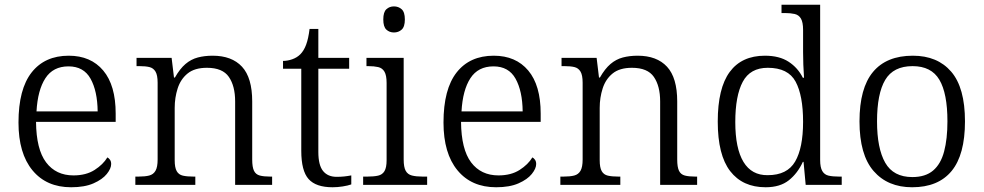

<svg xmlns="http://www.w3.org/2000/svg" viewBox="-20 -780 4150 810"><path d="M280 10Q176 10 117 -61.5Q58 -133 58 -263Q58 -404 113.5 -474.5Q169 -545 270 -545Q363 -545 415.5 -482.5Q468 -420 468 -301V-266H132Q133 -150 174.5 -95Q216 -40 290 -40Q343 -40 379 -63Q415 -86 433 -116Q439 -113 444 -106Q449 -99 449 -88Q449 -69 430.5 -46Q412 -23 374.5 -6.5Q337 10 280 10ZM392 -310Q391 -396 362 -448Q333 -500 269 -500Q204 -500 171.5 -450Q139 -400 134 -310Z M551 0V-35H564Q592 -35 609.5 -39.5Q627 -44 636 -59.5Q645 -75 645 -107V-431Q645 -463 636 -478Q627 -493 610.5 -497Q594 -501 569 -501H556V-536H704L714 -453H718Q739 -490 762.5 -510Q786 -530 814.5 -537.5Q843 -545 877 -545Q958 -545 1001 -498.5Q1044 -452 1044 -352V-107Q1044 -75 1051.5 -59.5Q1059 -44 1076 -39.5Q1093 -35 1120 -35H1128V0H972V-352Q972 -417 945.5 -455.5Q919 -494 853 -494Q801 -494 771.5 -470Q742 -446 729.5 -407Q717 -368 717 -325V-104Q717 -73 725.5 -58Q734 -43 751.5 -39Q769 -35 796 -35H804V0Z M1383 10Q1313 10 1282 -24.5Q1251 -59 1251 -144V-490H1174V-523Q1193 -523 1213 -530Q1233 -537 1247 -551Q1262 -566 1271.5 -591.5Q1281 -617 1286 -658H1323V-536H1453V-490H1323V-139Q1323 -83 1343 -58.5Q1363 -34 1400 -34Q1417 -34 1431.5 -35.5Q1446 -37 1462 -40V-2Q1448 3 1426 6.5Q1404 10 1383 10Z M1512 0V-35H1530Q1557 -35 1575 -39Q1593 -43 1602 -58Q1611 -73 1611 -104V-430Q1611 -462 1602 -477.5Q1593 -493 1575.5 -497Q1558 -501 1534 -501H1526V-536H1683V-107Q1683 -75 1691.5 -59.5Q1700 -44 1718 -39.5Q1736 -35 1763 -35H1782V0ZM1642 -643Q1623 -643 1610 -655Q1597 -667 1597 -698Q1597 -729 1610 -741Q1623 -753 1642 -753Q1661 -753 1674.5 -741Q1688 -729 1688 -698Q1688 -667 1674.5 -655Q1661 -643 1642 -643Z M2073 10Q1969 10 1910 -61.5Q1851 -133 1851 -263Q1851 -404 1906.5 -474.5Q1962 -545 2063 -545Q2156 -545 2208.5 -482.5Q2261 -420 2261 -301V-266H1925Q1926 -150 1967.5 -95Q2009 -40 2083 -40Q2136 -40 2172 -63Q2208 -86 2226 -116Q2232 -113 2237 -106Q2242 -99 2242 -88Q2242 -69 2223.5 -46Q2205 -23 2167.5 -6.5Q2130 10 2073 10ZM2185 -310Q2184 -396 2155 -448Q2126 -500 2062 -500Q1997 -500 1964.5 -450Q1932 -400 1927 -310Z M2344 0V-35H2357Q2385 -35 2402.5 -39.5Q2420 -44 2429 -59.5Q2438 -75 2438 -107V-431Q2438 -463 2429 -478Q2420 -493 2403.5 -497Q2387 -501 2362 -501H2349V-536H2497L2507 -453H2511Q2532 -490 2555.5 -510Q2579 -530 2607.5 -537.5Q2636 -545 2670 -545Q2751 -545 2794 -498.5Q2837 -452 2837 -352V-107Q2837 -75 2844.5 -59.5Q2852 -44 2869 -39.5Q2886 -35 2913 -35H2921V0H2765V-352Q2765 -417 2738.5 -455.5Q2712 -494 2646 -494Q2594 -494 2564.5 -470Q2535 -446 2522.5 -407Q2510 -368 2510 -325V-104Q2510 -73 2518.5 -58Q2527 -43 2544.5 -39Q2562 -35 2589 -35H2597V0Z M3210 10Q3113 10 3060.5 -58Q3008 -126 3008 -267Q3008 -408 3058.5 -476.5Q3109 -545 3207 -545Q3268 -545 3307 -519.5Q3346 -494 3367 -452H3372Q3370 -478 3369 -507.5Q3368 -537 3368 -560V-654Q3368 -686 3359 -701.5Q3350 -717 3332.5 -721Q3315 -725 3291 -725H3277V-760H3440V-105Q3440 -74 3449 -58.5Q3458 -43 3475.5 -39Q3493 -35 3520 -35H3531V0H3379L3370 -97H3367Q3345 -49 3308 -19.5Q3271 10 3210 10ZM3219 -41Q3301 -41 3334.5 -98.5Q3368 -156 3368 -266Q3368 -377 3336.5 -435.5Q3305 -494 3219 -494Q3145 -494 3113.5 -435Q3082 -376 3082 -265Q3082 -154 3116.5 -97Q3151 -40 3219 -41Z M3828 10Q3725 10 3665.5 -58.5Q3606 -127 3606 -268Q3606 -408 3663 -476.5Q3720 -545 3831 -545Q3935 -545 3993 -477.5Q4051 -410 4051 -268Q4051 -127 3994.5 -58.5Q3938 10 3828 10ZM3829 -33Q3884 -33 3916.5 -60.5Q3949 -88 3963 -141Q3977 -194 3977 -268Q3977 -386 3943 -443.5Q3909 -501 3830 -501Q3749 -501 3714.5 -443Q3680 -385 3680 -268Q3680 -154 3714.5 -93.5Q3749 -33 3829 -33Z"/></svg>

Font: Noto Serif Tibetan Light
Style: Regular
Weight: 300
Version: Version 2.103